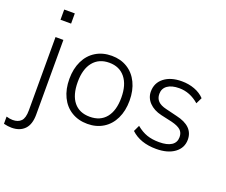

<svg xmlns="http://www.w3.org/2000/svg" viewBox="-196 -934 1624 1379"><g transform="rotate(20 616.0 -244.5)"><path d="M-3 164Q38 164 60.5 141Q83 118 83 59V-501H143V70Q143 145 107 182Q71 219 8 219Q-20 219 -52 211V156Q-25 164 -3 164ZM155 -708V-630H74V-708Z M279 -253Q279 -331 307.5 -390Q336 -449 388.5 -481Q441 -513 510 -513Q578 -513 630 -481Q682 -449 710.5 -390Q739 -331 739 -253Q739 -175 710.5 -116Q682 -57 630 -25Q578 7 510 7Q441 7 388.5 -25Q336 -57 307.5 -116Q279 -175 279 -253ZM676 -253Q676 -351 632 -405.5Q588 -460 510 -460Q431 -460 387 -405.5Q343 -351 343 -253Q343 -153 386 -100Q429 -47 509 -47Q589 -47 632.5 -100.5Q676 -154 676 -253Z M843 -60 865 -107Q905 -74 945.5 -60Q986 -46 1039 -46Q1101 -46 1133.5 -67.5Q1166 -89 1166 -130Q1166 -164 1144.5 -183.5Q1123 -203 1074 -215L989 -234Q929 -248 894.5 -284Q860 -320 860 -368Q860 -434 910.5 -473.5Q961 -513 1045 -513Q1098 -513 1143.5 -496Q1189 -479 1219 -447L1196 -400Q1127 -460 1045 -460Q987 -460 955 -437Q923 -414 923 -373Q923 -339 943.5 -318Q964 -297 1007 -287L1093 -266Q1228 -236 1228 -133Q1228 -70 1176 -31.5Q1124 7 1036 7Q914 7 843 -60Z"/></g></svg>

Font: Muli Light
Style: Regular
Weight: 300
Designer: Vernon Adams
Foundry: Vernon Adams
Version: Version 2.100